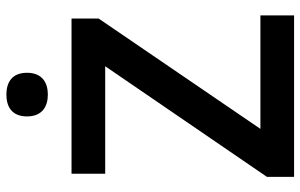

<svg xmlns="http://www.w3.org/2000/svg" viewBox="-194 -770 963 616"><g transform="rotate(-90 288.0 -461.5)"><path d="M293 -923C255 -923 223 -906 223 -857C223 -808 255 -790 293 -790C331 -790 363 -808 363 -857C363 -906 331 -923 293 -923ZM547 0V-108H183L537 -627V-714H39V-606H384L29 -87V0Z"/></g></svg>

Font: Noto Sans Arabic SemBd
Style: Regular
Weight: 600
Designer: Monotype Design Team, Nadine Chahine, Nizar Qandah and Khaled Hosny
Foundry: Monotype Imaging Inc.
Version: Version 2.012